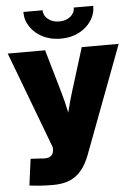

<svg xmlns="http://www.w3.org/2000/svg" viewBox="-62 -794 734 1047"><g transform="rotate(-5 305.0 -271.0)"><path d="M56.6 197.8 75.7 53.2 130.4 56.2Q154.8 59.6 170.7 55.7Q186.5 51.8 194.1 40.5Q201.7 29.3 202.1 11.7L201.2 0L1.5 -529.3H206.1L273.4 -296.9Q289.1 -242.7 300.5 -188Q312 -133.3 325.2 -73.7H278.3Q291 -133.3 304.4 -188.5Q317.9 -243.7 334.5 -296.9L406.7 -529.3H608.9L387.7 58.6Q370.1 106 344.2 138.9Q318.4 171.9 279.8 189Q241.2 206.1 185.1 206.1Q151.9 206.1 118.4 203.9Q85 201.7 56.6 197.8ZM297.4 -585Q242.7 -585 199.5 -606.7Q156.2 -628.4 131.1 -665.5Q106 -702.6 106 -748H211.4Q211.4 -718.8 235.8 -699Q260.3 -679.2 297.4 -679.2Q334 -679.2 358.2 -699Q382.3 -718.8 382.3 -748H488.8Q488.8 -702.6 463.6 -665.5Q438.5 -628.4 395.3 -606.7Q352.1 -585 297.4 -585Z"/></g></svg>

Font: Inter 24pt Black
Style: Regular
Weight: 900
Designer: Rasmus Andersson
Foundry: rsms
Version: Version 4.001;git-66647c0bb